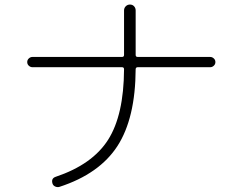

<svg xmlns="http://www.w3.org/2000/svg" viewBox="-20 -792 1040 823"><path d="M119.1 -503.9Q110.4 -503.9 103.5 -510.3Q96.7 -516.6 96.7 -525.9Q96.7 -535.2 103.5 -541.5Q110.4 -547.9 119.1 -547.9H502.9Q511.7 -547.9 511.7 -556.6V-747.1Q511.7 -757.8 519 -765.1Q526.4 -772.5 537.1 -772.5Q547.9 -772.5 554.7 -765.1Q561.5 -757.8 561.5 -747.1V-556.6Q561.5 -547.9 570.3 -547.9H880.9Q889.6 -547.9 896.5 -541.5Q903.3 -535.2 903.3 -525.9Q903.3 -516.6 896.5 -510.3Q889.6 -503.9 880.9 -503.9H570.3Q562.5 -503.9 561.5 -496.1Q560.5 -285.2 483.4 -166Q406.2 -46.9 235.4 8.8Q226.6 11.7 217.3 7.8Q208 3.9 205.1 -4.9Q198.2 -27.3 218.8 -34.2Q376 -86.9 443.4 -192.9Q510.7 -298.8 511.7 -495.1Q511.7 -503.9 502.9 -503.9Z"/></svg>

Font: Rounded-X Mgen+ 2m light
Style: Regular
Weight: 200
Designer: [Source Han Sans]
Ryoko NISHIZUKA  (kana & ideographs); Paul D. Hunt (Latin, Greek & Cyrillic); Wenlong ZHANG  (bopomofo
Version: Version 1.059.20150602